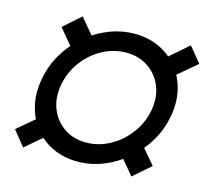

<svg xmlns="http://www.w3.org/2000/svg" viewBox="-93 -728 935 850"><g transform="rotate(15 374.5 -302.5)"><path d="M328.1 9.8Q266.6 9.8 216.3 -13.4Q166 -36.6 132.1 -78.4Q98.1 -120.1 84.2 -176Q70.3 -231.9 81.1 -296.9Q91.8 -361.8 124 -417.5Q156.2 -473.1 204.1 -514.6Q252 -556.2 309.8 -579.3Q367.7 -602.5 429.7 -602.5Q490.7 -602.5 540.8 -579.3Q590.8 -556.2 625.2 -514.6Q659.7 -473.1 674.1 -417.5Q688.5 -361.8 677.7 -296.9Q667 -231.9 634.3 -176Q601.6 -120.1 553.2 -78.4Q504.9 -36.6 447.3 -13.4Q389.6 9.8 328.1 9.8ZM343.8 -81.5Q386.7 -81.5 427 -97.9Q467.3 -114.3 500.7 -143.8Q534.2 -173.3 556.9 -212.4Q579.6 -251.5 587.4 -296.9Q597.7 -357.9 577.4 -406.5Q557.1 -455.1 514.6 -483.6Q472.2 -512.2 415 -512.2Q356.4 -512.2 304.7 -483.9Q252.9 -455.6 217 -406.7Q181.2 -357.9 170.9 -296.9Q160.6 -236.8 180.4 -188Q200.2 -139.2 242.7 -110.4Q285.2 -81.5 343.8 -81.5ZM619.6 -447.3 564.5 -516.1 681.2 -617.2 738.3 -547.9ZM576.7 11.7 493.2 -88.9 571.8 -156.7 656.2 -57.6ZM80.6 11.7 24.9 -57.6 142.1 -156.7 198.7 -88.9ZM190.4 -447.3 106.9 -547.9 185.1 -617.2 270 -516.1Z"/></g></svg>

Font: Inter 24pt
Style: Bold Italic
Weight: 700
Italic angle: -9.3988°
Version: Version 4.001;git-66647c0bb